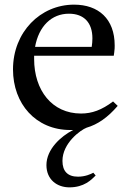

<svg xmlns="http://www.w3.org/2000/svg" viewBox="-20 -550 557 827"><path d="M283 10C287 10 291 10 295 10C242 37 180 93 180 161C180 224 226 257 279 257C342 257 373 225 392 206L382 194C371 200 347 211 316 211C272 211 249 188 249 143C249 66 327 10 353 0C401 -14 444 -44 487 -94L467 -113C418 -76 376 -61 329 -61C204 -61 127 -161 127 -296C127 -301 127 -305 127 -310H470L472 -324C474 -338 474 -346 474 -354C474 -469 404 -530 299 -530C154 -530 36 -412 36 -251C36 -103 134 10 283 10ZM277 -491C342 -491 378 -452 378 -385C378 -373 377 -361 375 -348H131C147 -437 202 -491 277 -491Z"/></svg>

Font: Hedvig Letters Serif 24pt
Style: Regular
Weight: 400
Designer: Alexander Örn & Tor Weibull
Foundry: Kanon Foundry
Version: Version 1.000